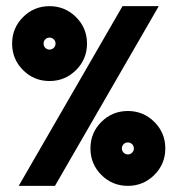

<svg xmlns="http://www.w3.org/2000/svg" viewBox="-20 -606 579 626"><path d="M41 0 379.4 -585.9H497.6L159.2 0ZM122.1 -463.9Q122.1 -455.6 127.7 -450Q133.3 -444.3 141.6 -444.3Q149.4 -444.3 155.3 -450Q161.1 -455.6 161.1 -463.9Q161.1 -472.2 155.3 -477.8Q149.4 -483.4 141.6 -483.4Q133.3 -483.4 127.7 -477.8Q122.1 -472.2 122.1 -463.9ZM263.7 -463.9Q263.7 -413.1 227.8 -377.4Q191.9 -341.8 141.6 -341.8Q90.8 -341.8 55.2 -377.4Q19.5 -413.1 19.5 -463.9Q19.5 -514.6 55.2 -550.3Q90.8 -585.9 141.6 -585.9Q191.9 -585.9 227.8 -550.3Q263.7 -514.6 263.7 -463.9ZM377.4 -122.1Q377.4 -113.8 383.1 -108.2Q388.7 -102.5 397 -102.5Q404.8 -102.5 410.6 -108.2Q416.5 -113.8 416.5 -122.1Q416.5 -130.4 410.6 -136Q404.8 -141.6 397 -141.6Q388.7 -141.6 383.1 -136Q377.4 -130.4 377.4 -122.1ZM519 -122.1Q519 -71.3 483.2 -35.6Q447.3 0 397 0Q346.2 0 310.5 -35.6Q274.9 -71.3 274.9 -122.1Q274.9 -172.9 310.5 -208.5Q346.2 -244.1 397 -244.1Q447.3 -244.1 483.2 -208.5Q519 -172.9 519 -122.1Z"/></svg>

Font: NAYAKA
Style: Regular
Weight: 400
Designer: R.S. Wihananto
Foundry: R.S. Wihananto
Version: Version 1.92